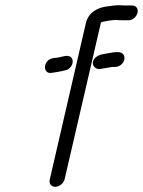

<svg xmlns="http://www.w3.org/2000/svg" viewBox="-20 -700 551 740"><path d="M178 -419C193 -421 217 -425 231 -429C257 -433 269 -466 253 -480C239 -492 213 -477 192 -477L186 -476C145 -471 143 -414 178 -419ZM459 -470C463 -486 452 -499 436 -499H429C422 -499 414 -498 403 -496C381 -491 363 -492 348 -478C326 -458 343 -431 366 -434L377 -436C386 -437 407 -442 416 -442H423C439 -442 455 -453 459 -470ZM229 -9 369 -613 375 -616C392 -619 410 -623 428 -623C436 -622 443 -622 450 -622H476C492 -622 506 -635 510 -651C514 -667 504 -679 489 -679H463C456 -679 449 -679 441 -680C424 -680 414 -678 398 -676C357 -672 321 -653 311 -611L172 -9C168 7 177 20 193 20C209 20 225 7 229 -9Z"/></svg>

Font: Electronic
Style: It
Weight: 400
Version: Version 1.011